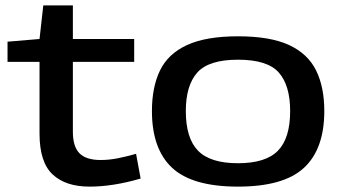

<svg xmlns="http://www.w3.org/2000/svg" viewBox="-20 -684 1271 714"><path d="M313 10Q224 10 175.5 -35.5Q127 -81 127 -187V-454H8V-529L127 -539L141 -664H251V-539H479V-454H251V-194Q251 -139 275.5 -114Q300 -89 354 -89Q386 -89 418.5 -95.5Q451 -102 486 -112L503 -20Q400 10 313 10Z M545 -271Q545 -360 575 -422Q605 -484 675.5 -516.5Q746 -549 865 -549Q985 -549 1055 -516.5Q1125 -484 1155.5 -422Q1186 -360 1186 -271Q1186 -130 1110.5 -60Q1035 10 865 10Q695 10 620 -60Q545 -130 545 -271ZM671 -271Q671 -170 716.5 -123.5Q762 -77 865 -77Q968 -77 1013.5 -123.5Q1059 -170 1059 -271Q1059 -366 1017 -414Q975 -462 865 -462Q756 -462 713.5 -414Q671 -366 671 -271Z"/></svg>

Font: Georama Extended Medium
Style: Regular
Weight: 500
Width: 7
Designer: Jean-Baptiste Levee
Foundry: Production Type
Version: Version 1.000